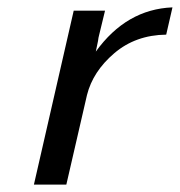

<svg xmlns="http://www.w3.org/2000/svg" viewBox="-20 -501 488 521"><path d="M72 0 180 -472H265L249 -406Q247 -399 246 -390L240 -361Q323 -476 448 -481L431 -407Q348 -406 290 -356.5Q232 -307 216 -243L160 0Z"/></svg>

Font: Coval
Style: Book Italic
Weight: 350
Foundry: Context Ltd
Version: Version 001.000